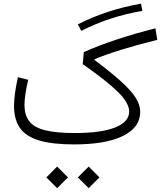

<svg xmlns="http://www.w3.org/2000/svg" viewBox="-20 -780 870 1037"><path d="M230.5 178.2 288.6 119.6 347.2 178.2 288.6 236.3ZM400.4 178.2 459 119.6 517.1 178.2 459 236.3ZM741.7 -760.3 749 -721.2Q569.3 -690.4 418.9 -613.3L400.4 -648.4Q476.6 -687.5 562.3 -715.6Q647.9 -743.7 741.7 -760.3ZM76.7 -362.8 132.3 -349.1Q112.3 -263.7 112.3 -212.9Q112.3 -157.7 138.7 -124.3Q165 -90.8 224.9 -76.2Q284.7 -61.5 384.3 -61.5Q526.4 -61.5 602.1 -91.6Q677.7 -121.6 677.7 -177.7Q677.7 -224.1 615.5 -284.9Q553.2 -345.7 426.8 -433.6L432.6 -498.5Q511.2 -533.7 610.8 -566.7Q710.4 -599.6 819.3 -627L829.6 -564.9Q716.8 -536.6 634 -511Q551.3 -485.4 491.2 -460.4L490.7 -456.1Q577.6 -390.6 632.1 -341.8Q686.5 -293 711.9 -253.4Q737.3 -213.9 737.3 -175.8Q737.3 -91.8 644.3 -45.9Q551.3 0 380.4 0Q264.2 0 192.6 -21Q121.1 -42 88.4 -87.9Q55.7 -133.8 55.7 -208.5Q55.7 -267.1 76.7 -362.8Z"/></svg>

Font: Estedad-FD Light
Style: Regular
Weight: 300
Designer: Amin Abedi
Version: Version 7.3